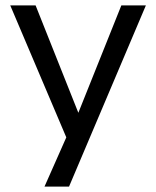

<svg xmlns="http://www.w3.org/2000/svg" viewBox="-20 -512 578 712"><path d="M145 180 238 -30V26L18 -492H112L276 -80H265L430 -492H521L236 180Z"/></svg>

Font: Nunito Sans 9pt
Style: Regular
Weight: 400
Version: Version 3.101;gftools[0.9.27]